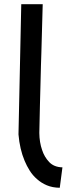

<svg xmlns="http://www.w3.org/2000/svg" viewBox="-20 -869 321 913"><path d="M276.9 -73.2 264.2 23.9Q229.5 23.4 202.9 12.2Q176.3 1 156.2 -17.1Q135.7 -34.7 121.3 -57.6Q106.9 -80.6 97.2 -104Q73.7 -159.7 67.9 -230L81.1 -849.1H183.1L178.7 -689.9Q177.7 -653.8 176.8 -620.8Q175.8 -587.9 174.8 -558.1Q173.3 -499 172.1 -451.9Q170.9 -404.8 169.9 -369.1Q167.5 -284.7 167 -236.8Q167.5 -191.9 180.2 -155.8Q190.9 -122.6 213.9 -98.4Q236.8 -74.2 276.9 -73.2Z"/></svg>

Font: Preahvihear
Style: Regular
Weight: 400
Designer: Danh Hong
Version: Version 8.002; ttfautohint (v1.8.3)